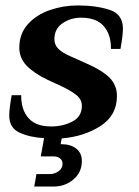

<svg xmlns="http://www.w3.org/2000/svg" viewBox="-20 -500 510 706"><path d="M114 140H164Q181 140 195.5 129.5Q210 119 210 102Q210 90 201 82.5Q192 75 175 75H130L142 8Q89 5 51.5 -12.5Q14 -30 14 -75Q14 -100 23 -150H58V-147Q58 -96 85 -65.5Q112 -35 168 -35Q211 -35 246 -53Q281 -71 281 -111Q281 -134 261.5 -150Q242 -166 204 -184L156 -206Q104 -231 77.5 -259Q51 -287 51 -325Q51 -376 82.5 -411Q114 -446 163.5 -463Q213 -480 266 -480Q333 -480 382.5 -464Q432 -448 432 -395Q432 -370 423 -320H388V-323Q388 -374 361 -404.5Q334 -435 278 -435Q240 -435 210 -414.5Q180 -394 180 -356Q180 -335 194.5 -320.5Q209 -306 239 -293L295 -268Q355 -242 382.5 -214.5Q410 -187 410 -147Q410 -76 350 -37Q290 2 207 9L203 30Q240 30 260.5 46.5Q281 63 281 92Q281 133 250.5 159.5Q220 186 176 186H106Z"/></svg>

Font: Philosopher
Style: Bold Italic
Weight: 700
Italic angle: -10°
Designer: Jovanny Lemonad
Foundry: Jovanny Lemonad
Version: Version 2.000